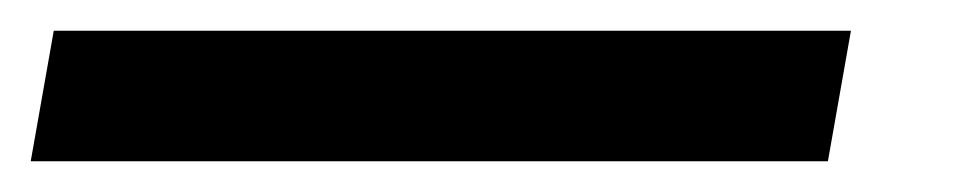

<svg xmlns="http://www.w3.org/2000/svg" viewBox="-95 85 634 125"><path d="M-60 105H459L444 190H-75Z"/></svg>

Font: KoHo
Style: Bold Italic
Weight: 700
Italic angle: -10°
Version: Version 1.000; ttfautohint (v1.6)